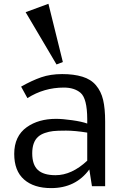

<svg xmlns="http://www.w3.org/2000/svg" viewBox="-20 -965 623 995"><path d="M53.7 0ZM305.7 -643.6 272.9 -630.9 112.8 -901.9 231 -945.3ZM268.1 -57.1Q351.6 -57.1 432.1 -132.3V-277.8Q368.2 -288.1 322.3 -288.1Q276.4 -288.1 255.1 -285.6Q233.9 -283.2 212.6 -275.9Q191.4 -268.6 177.7 -256.3Q147 -229 147 -170.2Q147 -111.3 176.3 -84.2Q205.6 -57.1 268.1 -57.1ZM432.1 -324.7V-348.1Q431.6 -454.6 397.5 -483.9Q365.2 -511.2 311 -511.2Q208 -511.2 122.1 -456.5L89.4 -516.1Q145.5 -547.9 193.6 -564.5Q241.7 -581.1 302 -581.1Q362.3 -581.1 406.7 -567.6Q451.2 -554.2 477.5 -522.9Q503.9 -491.7 514.4 -447.3Q524.9 -402.8 524.9 -335V0H456.5L442.9 -86.9Q372.1 9.8 245.1 9.8Q155.3 9.8 104.5 -34.9Q53.7 -79.6 53.7 -167.5Q53.7 -259.8 119.1 -306.2Q179.7 -349.1 270.5 -349.1Q304.2 -349.1 354 -342Q403.8 -335 432.1 -324.7Z"/></svg>

Font: Dhyana
Style: Regular
Weight: 400
Foundry: Vernon Adams
Version: Version 1.002; ttfautohint (v0.8.51-6076)